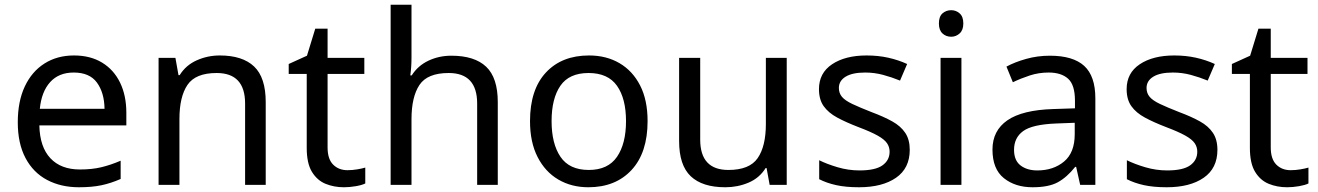

<svg xmlns="http://www.w3.org/2000/svg" viewBox="-20 -780 5562 810"><path d="M292 -546Q361 -546 410.5 -516Q460 -486 486.5 -431.5Q513 -377 513 -304V-251H146Q148 -160 192.5 -112.5Q237 -65 317 -65Q368 -65 407.5 -74.5Q447 -84 489 -102V-25Q448 -7 408 1.5Q368 10 313 10Q237 10 178.5 -21Q120 -52 87.5 -113.5Q55 -175 55 -264Q55 -352 84.5 -415Q114 -478 167.5 -512Q221 -546 292 -546ZM291 -474Q228 -474 191.5 -433.5Q155 -393 148 -321H421Q420 -389 389 -431.5Q358 -474 291 -474Z M907 -546Q1003 -546 1052 -499.5Q1101 -453 1101 -349V0H1014V-343Q1014 -472 894 -472Q805 -472 771 -422Q737 -372 737 -278V0H649V-536H720L733 -463H738Q764 -505 810 -525.5Q856 -546 907 -546Z M1446 -62Q1466 -62 1487 -65.5Q1508 -69 1521 -73V-6Q1507 1 1481 5.5Q1455 10 1431 10Q1389 10 1353.5 -4.5Q1318 -19 1296 -55Q1274 -91 1274 -156V-468H1198V-510L1275 -545L1310 -659H1362V-536H1517V-468H1362V-158Q1362 -109 1385.5 -85.5Q1409 -62 1446 -62Z M1716 -537Q1716 -497 1711 -462H1717Q1743 -503 1787.5 -524Q1832 -545 1884 -545Q1982 -545 2031 -498.5Q2080 -452 2080 -349V0H1993V-343Q1993 -472 1873 -472Q1783 -472 1749.5 -421.5Q1716 -371 1716 -277V0H1628V-760H1716Z M2712 -269Q2712 -136 2644.5 -63Q2577 10 2462 10Q2391 10 2335.5 -22.5Q2280 -55 2248 -117.5Q2216 -180 2216 -269Q2216 -402 2283 -474Q2350 -546 2465 -546Q2538 -546 2593.5 -513.5Q2649 -481 2680.5 -419.5Q2712 -358 2712 -269ZM2307 -269Q2307 -174 2344.5 -118.5Q2382 -63 2464 -63Q2545 -63 2583 -118.5Q2621 -174 2621 -269Q2621 -364 2583 -418Q2545 -472 2463 -472Q2381 -472 2344 -418Q2307 -364 2307 -269Z M3299 -536V0H3227L3214 -71H3210Q3184 -29 3138 -9.5Q3092 10 3040 10Q2943 10 2894 -36.5Q2845 -83 2845 -185V-536H2934V-191Q2934 -63 3053 -63Q3142 -63 3176.5 -113Q3211 -163 3211 -257V-536Z M3818 -148Q3818 -70 3760 -30Q3702 10 3604 10Q3548 10 3507.5 1Q3467 -8 3436 -24V-104Q3468 -88 3513.5 -74.5Q3559 -61 3606 -61Q3673 -61 3703 -82.5Q3733 -104 3733 -140Q3733 -160 3722 -176Q3711 -192 3682.5 -208Q3654 -224 3601 -244Q3549 -264 3512 -284Q3475 -304 3455 -332Q3435 -360 3435 -404Q3435 -472 3490.5 -509Q3546 -546 3636 -546Q3685 -546 3727.5 -536.5Q3770 -527 3807 -510L3777 -440Q3743 -454 3706 -464Q3669 -474 3630 -474Q3576 -474 3547.5 -456.5Q3519 -439 3519 -409Q3519 -387 3532 -371.5Q3545 -356 3575.5 -341.5Q3606 -327 3657 -307Q3708 -288 3744 -268Q3780 -248 3799 -219.5Q3818 -191 3818 -148Z M3993 -737Q4013 -737 4028.5 -723.5Q4044 -710 4044 -681Q4044 -653 4028.5 -639Q4013 -625 3993 -625Q3971 -625 3956 -639Q3941 -653 3941 -681Q3941 -710 3956 -723.5Q3971 -737 3993 -737ZM4036 -536V0H3948V-536Z M4409 -545Q4507 -545 4554 -502Q4601 -459 4601 -365V0H4537L4520 -76H4516Q4481 -32 4442.5 -11Q4404 10 4336 10Q4263 10 4215 -28.5Q4167 -67 4167 -149Q4167 -229 4230 -272.5Q4293 -316 4424 -320L4515 -323V-355Q4515 -422 4486 -448Q4457 -474 4404 -474Q4362 -474 4324 -461.5Q4286 -449 4253 -433L4226 -499Q4261 -518 4309 -531.5Q4357 -545 4409 -545ZM4435 -259Q4335 -255 4296.5 -227Q4258 -199 4258 -148Q4258 -103 4285.5 -82Q4313 -61 4356 -61Q4424 -61 4469 -98.5Q4514 -136 4514 -214V-262Z M5116 -148Q5116 -70 5058 -30Q5000 10 4902 10Q4846 10 4805.5 1Q4765 -8 4734 -24V-104Q4766 -88 4811.5 -74.5Q4857 -61 4904 -61Q4971 -61 5001 -82.5Q5031 -104 5031 -140Q5031 -160 5020 -176Q5009 -192 4980.5 -208Q4952 -224 4899 -244Q4847 -264 4810 -284Q4773 -304 4753 -332Q4733 -360 4733 -404Q4733 -472 4788.5 -509Q4844 -546 4934 -546Q4983 -546 5025.5 -536.5Q5068 -527 5105 -510L5075 -440Q5041 -454 5004 -464Q4967 -474 4928 -474Q4874 -474 4845.5 -456.5Q4817 -439 4817 -409Q4817 -387 4830 -371.5Q4843 -356 4873.5 -341.5Q4904 -327 4955 -307Q5006 -288 5042 -268Q5078 -248 5097 -219.5Q5116 -191 5116 -148Z M5425 -62Q5445 -62 5466 -65.5Q5487 -69 5500 -73V-6Q5486 1 5460 5.5Q5434 10 5410 10Q5368 10 5332.5 -4.5Q5297 -19 5275 -55Q5253 -91 5253 -156V-468H5177V-510L5254 -545L5289 -659H5341V-536H5496V-468H5341V-158Q5341 -109 5364.5 -85.5Q5388 -62 5425 -62Z"/></svg>

Font: Noto Sans Indic Siyaq Numbers
Style: Regular
Weight: 400
Designer: Monotype Design Team
Foundry: Monotype Imaging Inc.
Version: Version 2.002; ttfautohint (v1.8.4.7-5d5b)